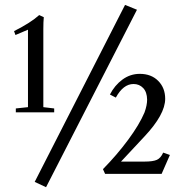

<svg xmlns="http://www.w3.org/2000/svg" viewBox="-20 -719 757 794"><path d="M170.4 55.2 123.5 33.2 497.1 -698.7 546.4 -678.7ZM45.4 -254.4V-270.5L95.7 -275.9V-596.2L43.9 -574.2L38.1 -590.3Q107.9 -625.5 142.1 -656.7L161.1 -647.9Q159.2 -628.4 159.2 -598.6V-275.9L204.1 -270.5V-254.4ZM414.6 0 405.8 -19.5Q463.9 -78.6 510.3 -141.4Q556.6 -204.1 577.6 -253.9Q588.4 -283.7 588.4 -307.1Q587.9 -338.4 572 -355Q556.2 -371.6 532.2 -371.6Q489.7 -371.6 459 -315.4L434.6 -328.1Q454.1 -366.2 486.3 -389.9Q518.6 -413.6 558.1 -413.6Q605.5 -413.6 634.3 -384.5Q663.1 -355.5 663.1 -310.5Q663.1 -245.6 576.7 -153.8L480.5 -50.8H578.6Q612.8 -50.8 628.9 -58.1Q645 -65.4 654.8 -87.9L682.6 -78.1L648.4 0Z"/></svg>

Font: Elstob 10pt Medium
Style: Regular
Weight: 500
Designer: Peter S. Baker
Version: Version 1.015